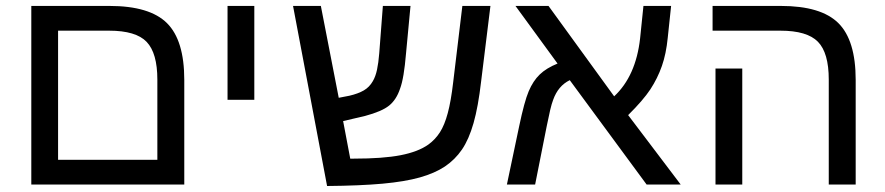

<svg xmlns="http://www.w3.org/2000/svg" viewBox="-20 -619 2970 644"><path d="M598.1 -351.1V0H85V-599.1H347.2Q481.9 -599.1 540 -541.5Q598.1 -483.9 598.1 -351.1ZM174.8 -83H507.8V-352.1Q507.8 -440.9 471.9 -478.5Q436 -516.1 346.2 -516.1H174.8Z M833 -599.1V-284.2H743.2V-599.1Z M1472.2 -60.5Q1438.5 -38.1 1388.4 -23.9Q1338.4 -9.8 1263.2 -2.9Q1188 3.9 1077.1 4.9L962.9 -599.1H1056.2L1116.2 -291L1151.9 -297.9Q1181.2 -304.7 1200.2 -315.7Q1219.2 -326.7 1230.5 -346.7Q1239.7 -362.3 1244.6 -385.3Q1249.5 -408.2 1252 -439.9L1264.2 -599.1H1356.9L1341.8 -439Q1338.4 -398.4 1333.5 -368.9Q1328.6 -339.4 1321.8 -321.3Q1309.6 -284.7 1285.2 -264.9Q1260.7 -245.1 1204.1 -230L1130.9 -212.9L1154.8 -86.9H1166.5Q1264.6 -86.9 1323.7 -98.4Q1382.8 -109.9 1417 -134.3Q1439.9 -150.9 1455.6 -175.3Q1471.2 -199.7 1481.9 -239.7Q1492.7 -279.8 1500 -342.8L1530.8 -599.1H1625L1593.8 -346.2Q1584 -261.2 1568.4 -206.3Q1552.7 -151.4 1529.5 -117.4Q1506.3 -83.5 1472.2 -60.5Z M1814 -196.8 1774.9 0H1680.2L1721.2 -194.8Q1738.8 -278.8 1753.4 -313Q1768.1 -347.7 1790.3 -369.1Q1812.5 -390.6 1850.1 -405.8L1709 -599.1H1819.8L2040 -295.9Q2112.8 -363.8 2127 -490.2L2138.2 -599.1H2231L2219.7 -492.2Q2214.4 -438.5 2200.2 -397.9Q2185.5 -356 2161.4 -319.3Q2137.2 -282.7 2086.9 -232.9L2263.2 0H2148.9L1891.1 -350.1Q1852.1 -331.1 1835.4 -284.2Q1830.6 -272 1825.4 -250Q1820.3 -228 1814 -196.8Z M2850.1 -351.1V0H2759.8V-352.1Q2759.8 -441.9 2723.4 -479Q2687 -516.1 2597.7 -516.1H2370.1V-599.1H2599.1Q2733.9 -599.1 2792 -541.5Q2850.1 -483.9 2850.1 -351.1ZM2469.7 -389.2V0H2379.9V-389.2Z"/></svg>

Font: Arimo
Style: Regular
Weight: 400
Designer: Steve Matteson
Foundry: Monotype Imaging Inc.
Version: Version 1.33